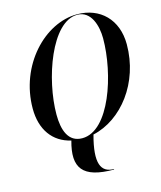

<svg xmlns="http://www.w3.org/2000/svg" viewBox="-143 -862 1019 1215"><g transform="rotate(-15 367.0 -255.0)"><path d="M451.5 246.5C366 246.5 334 180.5 382.5 2C574.5 -40.5 734 -243.5 734 -495C734 -658 629 -760 478.5 -760C265.5 -760 53.5 -538 53.5 -255C53.5 -118 120.5 -24 237.5 2.5C190 172 245 250 451.5 250ZM478.5 -756.5C570 -756.5 599 -652 599 -570C599 -338 488 6.5 309 6.5C217.5 6.5 189 -78 189 -180C189 -412 309.5 -756.5 478.5 -756.5Z"/></g></svg>

Font: Bodoni* 48pt Medium
Style: Italic
Weight: 500
Italic angle: -13°
Version: Version 2.3